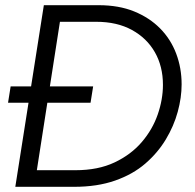

<svg xmlns="http://www.w3.org/2000/svg" viewBox="-20 -720 750 740"><path d="M144 -324 154 -387H339L329 -324ZM11 -324 21 -387H118L108 -324ZM39 0 149 -700H360Q438 -700 497 -676Q556 -652 597 -610.5Q638 -569 659 -513.5Q680 -458 680 -395Q680 -344 665 -289Q650 -234 619 -182.5Q588 -131 540 -89.5Q492 -48 423.5 -24Q355 0 266 0ZM122 -64H271Q358 -64 421.5 -94Q485 -124 526.5 -172.5Q568 -221 588 -279Q608 -337 608 -393Q608 -464 577 -518.5Q546 -573 488.5 -604.5Q431 -636 351 -636H211Z"/></svg>

Font: MuseoModerno Thin Light
Style: Italic
Weight: 300
Italic angle: -9°
Version: Version 1.003